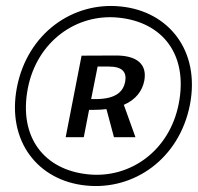

<svg xmlns="http://www.w3.org/2000/svg" viewBox="-20 -691 672 652"><path d="M264.5 -225 282.5 -318H300.5C315.5 -318 329 -319 341.5 -320.5L367 -225H440L400.5 -335C442.5 -353 463.5 -383.5 470 -417C480.5 -473.5 444 -503 372.5 -502.5L257 -502L203 -225ZM304 -354.5H289.5L311.5 -465H349.5C396.5 -465 411 -445.5 405 -413C399 -384 379 -354.5 304 -354.5ZM272 -61C434 -44 589 -151 625 -335.5C660.5 -519.5 552 -653 390 -669C228.5 -686 73.5 -579 37.5 -394.5C2 -210.5 110 -77 272 -61ZM279 -99C130.5 -114 42.5 -224.5 74.5 -391C105.5 -550.5 240 -646 383 -631C532 -616 619.5 -505.5 587 -339C556 -179.5 422.5 -84 279 -99Z"/></svg>

Font: Monaspace Neon
Style: Italic
Weight: 400
Italic angle: -11°
Designer: Riley Cran & the Lettermatic Team
Foundry: Lettermatic
Version: Version 1.200 (Monaspace Neon)